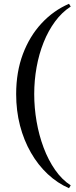

<svg xmlns="http://www.w3.org/2000/svg" viewBox="-20 -820 402 1010"><path d="M343 170Q282 143.5 231 95.8Q180 48 142.8 -16.8Q105.5 -81.5 85.2 -159.5Q65 -237.5 65 -325Q65 -441.5 100.5 -535.8Q136 -630 198.8 -697.5Q261.5 -765 343 -800L352 -785.5Q305.5 -755.5 269.8 -707Q234 -658.5 209.5 -597.2Q185 -536 172.5 -466.5Q160 -397 160 -325Q160 -253 172.5 -180.8Q185 -108.5 209.5 -43.2Q234 22 269.8 73.5Q305.5 125 352 155Z"/></svg>

Font: Bodoni Moda
Style: Regular
Weight: 400
Designer: Owen Earl
Foundry: indestructible type
Version: Version 2.005